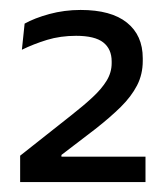

<svg xmlns="http://www.w3.org/2000/svg" viewBox="-20 -729 336 386"><path d="M272.5 -363H20.5V-416L123 -497Q148.5 -517 166.5 -533.8Q184.5 -550.5 194.5 -567Q204.5 -583.5 204.5 -602V-605.5Q204.5 -630.5 187.5 -643.8Q170.5 -657 133 -657Q101.5 -657 74.5 -648.8Q47.5 -640.5 24 -629L29.5 -681.5Q49 -692.5 79.2 -700.8Q109.5 -709 142 -709Q203.5 -709 235.2 -683.5Q267 -658 267 -612V-606.5Q267 -579.5 255.5 -557.2Q244 -535 222.8 -514Q201.5 -493 171.5 -469.5L103.5 -417.5V-404L76.5 -414H272.5Z"/></svg>

Font: Anek Malayalam
Style: Regular
Weight: 400
Version: Version 1.003